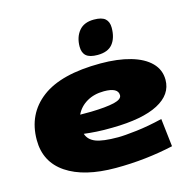

<svg xmlns="http://www.w3.org/2000/svg" viewBox="-115 -911 1043 1037"><g transform="rotate(-15 406.5 -392.5)"><path d="M730 -25Q654 -8 573 1Q492 10 407 10Q231 10 132 -56.5Q33 -123 33 -246Q33 -391 142 -474Q251 -557 472 -557Q568 -557 639.5 -536.5Q711 -516 750 -476.5Q789 -437 789 -381Q789 -299 701.5 -253Q614 -207 445 -205Q396 -204 357 -206.5Q318 -209 287 -213Q298 -178 337 -162.5Q376 -147 462 -147Q497 -147 565.5 -155Q634 -163 712 -182ZM451 -407Q396 -407 355 -383Q314 -359 295 -318Q309 -318 324 -318Q339 -318 356 -318Q440 -320 485 -330.5Q530 -341 530 -364Q530 -407 451 -407ZM470 -605Q426 -605 406.5 -622Q387 -639 387 -673Q387 -726 415 -760.5Q443 -795 499 -795Q543 -795 562 -778Q581 -761 581 -728Q581 -671 554.5 -638Q528 -605 470 -605Z"/></g></svg>

Font: Georama ExtraExtended ExtraBold
Style: Italic
Weight: 800
Width: 8
Italic angle: -9°
Designer: Jean-Baptiste Levee
Foundry: Production Type
Version: Version 1.000